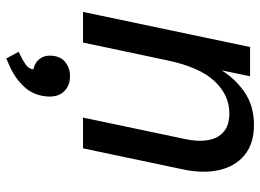

<svg xmlns="http://www.w3.org/2000/svg" viewBox="-128 -452 822 606"><g transform="rotate(90 283.0 -149.0)"><path d="M17.6 0 128.4 -527.3H220.7L195.8 -407.7L196.8 -429.2Q226.6 -479.5 270.3 -509.5Q314 -539.6 374 -539.6Q433.1 -539.6 469 -510.3Q504.9 -481 516.6 -430.4Q528.3 -379.9 514.6 -315.4L448.2 0H351.1L418.9 -322.3Q427.7 -362.3 422.4 -394Q417 -425.8 396.2 -443.8Q375.5 -461.9 337.4 -461.9Q280.3 -461.9 236.1 -415Q191.9 -368.2 170.4 -265.6L114.3 0ZM164.6 242.2 143.6 203.1 154.3 197.8Q178.2 186 188.2 177.2Q198.2 168.5 199.2 154.3L200.7 144L210.9 158.2Q183.6 156.2 168.9 140.4Q154.3 124.5 155.8 101.1Q156.7 71.8 175.8 56.2Q194.8 40.5 222.2 41Q250.5 41.5 268.3 59.6Q286.1 77.6 284.7 110.4Q282.2 154.3 254.9 184.6Q227.5 214.8 186.5 232.4Z"/></g></svg>

Font: Schibsted Grotesk Medium
Style: Italic
Weight: 500
Italic angle: -12°
Designer: Bakken & Baeck AS, Henrik Kongsvoll
Foundry: Schibsted ASA
Version: Version 1.100;gftools[0.9.25]